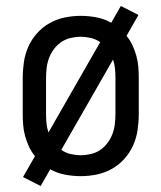

<svg xmlns="http://www.w3.org/2000/svg" viewBox="-20 -581 540 642"><path d="M116 41 57 11 97 -59Q85 -73 77 -90.5Q69 -108 64 -126Q59 -144 57.5 -162.5Q56 -181 56 -200V-320Q56 -347 60 -374Q64 -401 75 -425.5Q86 -450 104.5 -470.5Q123 -491 146.5 -504Q170 -517 196.5 -522.5Q223 -528 250 -528Q276 -528 302.5 -523Q329 -518 352 -505L384 -561L443 -531L403 -461Q415 -447 423 -429.5Q431 -412 436 -394Q441 -376 442.5 -357.5Q444 -339 444 -320V-200Q444 -173 440 -146Q436 -119 425 -94.5Q414 -70 395.5 -49.5Q377 -29 353.5 -16Q330 -3 303.5 2.5Q277 8 250 8Q224 8 197.5 3Q171 -2 148 -15ZM142 -138 315 -440Q301 -450 284 -454Q267 -458 250 -458Q233 -458 216 -454Q199 -450 185 -440.5Q171 -431 160.5 -417Q150 -403 144 -387Q138 -371 136 -354Q134 -337 134 -320V-200Q134 -184 135.5 -168.5Q137 -153 142 -138ZM250 -62Q267 -62 284 -66Q301 -70 315 -79.5Q329 -89 339.5 -103Q350 -117 356 -133Q362 -149 364 -166Q366 -183 366 -200V-320Q366 -336 364.5 -351.5Q363 -367 358 -382L185 -80Q199 -70 216 -66Q233 -62 250 -62Z"/></svg>

Font: Iosevka Fixed
Style: Regular
Weight: 400
Monospace: yes
Designer: Belleve Invis
Foundry: Belleve Invis
Version: Version 33.2.4